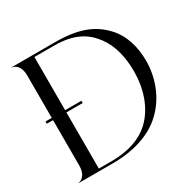

<svg xmlns="http://www.w3.org/2000/svg" viewBox="-170 -949 1118 1119"><g transform="rotate(-30 388.5 -390.0)"><path d="M47.5 0H275.5C431.5 0 543 -44.5 614 -110.5C707.5 -196 745 -317 745 -421C745 -517 718.5 -605 659 -667.5C588 -742.5 497 -780 337.5 -780H47.5V-778.5C52.5 -778.5 102 -771 102 -691.5V-407.5H60V-392.5H102V-88.5C102 -9 52.5 -1.5 47.5 -1.5ZM192 -14.5V-392.5H301.5V-407.5H192V-765.5H323C459.5 -765.5 532 -720 584.5 -649.5C634 -583 653 -494.5 653 -403C653 -290 617.5 -174 536 -99C479.5 -47 393 -14.5 279 -14.5Z"/></g></svg>

Font: Beautique Display
Style: Regular
Weight: 400
Designer: Nhat-Quang Ngo
Version: Version 1.100;Glyphs 3.2.3 (3260)